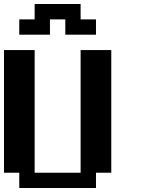

<svg xmlns="http://www.w3.org/2000/svg" viewBox="-20 -943 732 963"><path d="M76.7 0V-76.7H0V-691.9H153.8V-76.7H384.3V-691.9H538.1V-76.7H461.4V0ZM76.7 -769V-845.7H153.8V-922.9H384.3V-845.7H461.4V-769H307.6V-845.7H230.5V-769Z"/></svg>

Font: Good Old DOS
Style: Regular
Weight: 400
Designer: Vasily Draigo
Foundry: Vasily Draigo
Version: 1.0